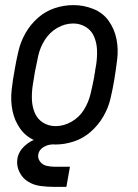

<svg xmlns="http://www.w3.org/2000/svg" viewBox="-20 -558 540 752"><path d="M194 174Q166 174 139 170.5Q112 167 90 153.5Q68 140 56 115.5Q44 91 48 64Q53 35 76.5 13.5Q100 -8 128 -15.5Q156 -23 184 -23V8Q167 8 150 18.5Q133 29 130 46Q127 62 137 75Q147 88 162.5 91.5Q178 95 194 95H254L240 174ZM197 8Q156 8 119 -7Q82 -22 59.5 -53.5Q37 -85 29 -124Q21 -163 25.5 -204.5Q30 -246 38 -288Q44 -323 52.5 -359Q61 -395 80 -428.5Q99 -462 128.5 -488Q158 -514 194 -526Q230 -538 268 -538Q308 -538 345.5 -523Q383 -508 405.5 -476.5Q428 -445 436 -406Q444 -367 439 -325.5Q434 -284 427 -242Q421 -207 412.5 -171Q404 -135 384.5 -101.5Q365 -68 335.5 -42Q306 -16 269.5 -4Q233 8 197 8ZM198 -64Q230 -64 260.5 -81.5Q291 -99 309 -128.5Q327 -158 334.5 -189.5Q342 -221 348 -252L349 -257L350 -266L352 -275L353 -284L357 -307Q361 -335 360 -362Q359 -389 349 -413.5Q339 -438 316.5 -452Q294 -466 267 -466Q234 -466 204 -448.5Q174 -431 155.5 -401.5Q137 -372 130 -340.5Q123 -309 117 -278Q112 -250 108 -222.5Q104 -195 105 -168Q106 -141 116 -116.5Q126 -92 148 -78Q170 -64 198 -64Z"/></svg>

Font: Iosevka SS08
Style: Italic
Weight: 400
Italic angle: -10°
Monospace: yes
Designer: Belleve Invis
Foundry: Belleve Invis
Version: 2.1.0; ttfautohint (v1.8.2)